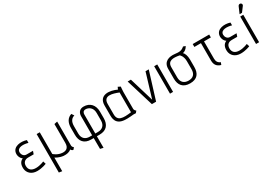

<svg xmlns="http://www.w3.org/2000/svg" viewBox="44 -1749 4323 3036"><g transform="rotate(-30 2206.0 -231.5)"><path d="M407 -74C407 -74 336 -41 258 -41C174 -41 134 -82 134 -150C134 -210 170 -247 233 -247H333L352 -301H233C179 -301 155 -351 156 -389C159 -475 282 -466 353 -445V-496C256 -528 117 -515 100 -406C91 -348 123 -295 153 -279C95 -255 74 -202 79 -132C85 -54 147 11 253 11C345 11 423 -23 423 -23Z M941 -27C917 -41 914 -69 914 -69V-510L857 -498V-153C857 -49 790 -37 742 -40C657 -45 597 -99 591 -105V-501H534V201L591 210V-38C605 -32 652 2 733 11C789 15 840 5 870 -25C885 1 906 6 914 6Z M1342 216V5H1391C1522 5 1579 -73 1579 -189V-307C1579 -427 1510 -507 1392 -507C1330 -507 1288 -469 1284 -401V-45H1240C1164 -45 1108 -87 1108 -179V-314C1108 -399 1143 -444 1198 -458L1168 -503C1092 -479 1052 -412 1052 -314V-189C1052 -73 1109 5 1240 5H1284L1285 203ZM1523 -179C1523 -87 1467 -45 1391 -45H1342V-392C1342 -417 1351 -454 1400 -454C1451 -454 1523 -417 1523 -317Z M2085 -35C2061 -49 2055 -77 2055 -77V-389C2055 -421 2062 -486 2062 -486L2018 -508L1999 -467C1886 -522 1690 -551 1690 -354V-169C1690 29 1863 11 2018 -4C2031 -5 2046 -1 2058 -2ZM1999 -54C1842 -33 1745 -39 1745 -162V-351C1745 -504 1895 -456 1999 -415Z M2426 0 2581 -501H2522L2388 -58L2255 -501H2196L2349 0Z M2736 0V-501H2680V0Z M3224 -310C3224 -379 3202 -434 3177 -452C3217 -462 3246 -483 3272 -528L3231 -543C3180 -497 3139 -495 3059 -505C2960 -517 2851 -487 2851 -354V-175C2851 -59 2908 19 3039 19C3171 19 3224 -55 3224 -175ZM3168 -165C3168 -68 3115 -31 3039 -31C2963 -31 2907 -73 2907 -165V-351C2907 -467 3003 -469 3114 -448C3118 -449 3168 -405 3168 -310Z M3625 -30C3578 -46 3559 -83 3559 -132V-447H3684V-500H3383V-447H3503V-132C3503 -54 3534 -9 3609 13Z M4124 -74C4124 -74 4053 -41 3975 -41C3891 -41 3851 -82 3851 -150C3851 -210 3887 -247 3950 -247H4050L4069 -301H3950C3896 -301 3872 -351 3873 -389C3876 -475 3999 -466 4070 -445V-496C3973 -528 3834 -515 3817 -406C3808 -348 3840 -295 3870 -279C3812 -255 3791 -202 3796 -132C3802 -54 3864 11 3970 11C4062 11 4140 -23 4140 -23Z M4305 -538 4374 -630C4384 -644 4379 -670 4357 -677C4340 -682 4321 -676 4312 -656L4261 -538ZM4307 0V-501H4251V0Z"/></g></svg>

Font: Advent Pro
Style: Regular
Weight: 400
Designer: Andreas Kalpakidis
Foundry: Andreas Kalpakidis
Version: Version 2.002 2008